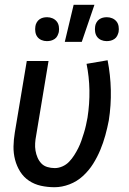

<svg xmlns="http://www.w3.org/2000/svg" viewBox="-20 -775 540 803"><path d="M208 8Q179 8 151.5 2Q124 -4 101.5 -19Q79 -34 64.5 -57Q50 -80 43 -107Q36 -134 36.5 -162.5Q37 -191 42 -221L92 -520H183L131 -207Q128 -192 127 -176Q126 -160 128.5 -145Q131 -130 137 -116Q143 -102 153 -91.5Q163 -81 178 -76.5Q193 -72 209 -72Q225 -72 241 -79Q257 -86 269 -98.5Q281 -111 290.5 -126Q300 -141 307.5 -156Q315 -171 320.5 -187Q326 -203 331 -219Q336 -235 339.5 -251Q343 -267 346 -283Q355 -341 354 -397.5Q353 -454 342 -508L430 -523Q442 -462 443.5 -398.5Q445 -335 435 -271Q429 -240 420.5 -209Q412 -178 399.5 -148Q387 -118 369.5 -90Q352 -62 327 -39Q302 -16 270.5 -4Q239 8 208 8ZM426 -603Q414 -603 403.5 -607.5Q393 -612 386.5 -620.5Q380 -629 378 -641Q376 -653 378 -665Q379 -673 383.5 -681Q388 -689 395 -694Q402 -699 410 -701Q418 -703 427 -703Q439 -703 449.5 -698.5Q460 -694 467 -685.5Q474 -677 476 -665Q478 -653 476 -641Q474 -633 470 -625Q466 -617 458.5 -612Q451 -607 443 -605Q435 -603 426 -603ZM176 -603Q164 -603 153.5 -607.5Q143 -612 136.5 -620.5Q130 -629 128 -641Q126 -653 128 -665Q129 -673 133.5 -681Q138 -689 145 -694Q152 -699 160 -701Q168 -703 177 -703Q189 -703 199.5 -698.5Q210 -694 217 -685.5Q224 -677 226 -665Q228 -653 226 -641Q224 -633 220 -625Q216 -617 208.5 -612Q201 -607 193 -605Q185 -603 176 -603ZM251 -600 288 -755H375L322 -600Z"/></svg>

Font: Iosevka Term Curly Medium
Style: Italic
Weight: 500
Italic angle: -9°
Designer: Belleve Invis
Foundry: Belleve Invis
Version: Version 32.3.0